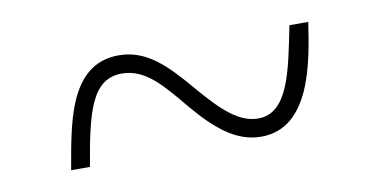

<svg xmlns="http://www.w3.org/2000/svg" viewBox="-33 -502 576 291"><g transform="rotate(-10 255.0 -356.5)"><path d="M58 -277H87C101 -360 113 -408 159 -408C196 -408 220 -377 250 -341C283 -302 313 -277 351 -277C427 -277 442 -376 451 -436H422C408 -366 397 -305 351 -305C322 -305 297 -328 264 -367C230 -407 202 -436 159 -436C81 -436 70 -342 58 -277Z"/></g></svg>

Font: Noto Serif Armenian SemiCondensed Thin
Style: Regular
Weight: 100
Width: 4
Designer: Monotype Design Team
Foundry: Monotype Imaging Inc.
Version: Version 2.008